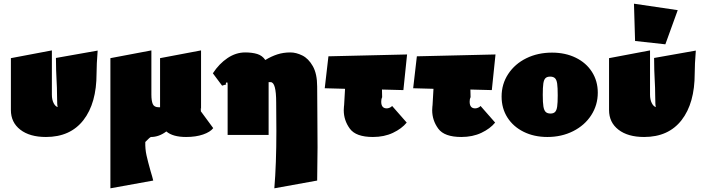

<svg xmlns="http://www.w3.org/2000/svg" viewBox="-20 -731 3817 1040"><path d="M509 -457Q503 -382 503 -333Q503 -172 432 -80.5Q361 11 229 11Q141 11 90 -28.5Q39 -68 39 -135V-416L261 -458V-219Q261 -191 270.5 -172.5Q280 -154 293 -151Q289 -155 289 -211Q289 -254 286 -305Q285 -323 284 -351.5Q283 -380 283 -417Z M1135 -37Q1119 -16 1080 -2.5Q1041 11 988 11Q916 11 881 -19Q841 11 798 11Q793 11 767 38Q766 76 773.5 110Q781 144 796 197Q805 226 810 247L578 289V-416L800 -458V-219Q800 -185 807.5 -167.5Q815 -150 840 -150H847V-416L1069 -458V-140Q1069 -144 1067 -144Q1068 -142 1068 -128Z M1699 -112 1700 67Q1700 125 1698 247L1466 289Q1477 157 1477 -21L1476 -176Q1476 -286 1446 -286H1435V0H1213V-276Q1213 -285 1209 -285Q1205 -285 1203.5 -279Q1202 -273 1208 -273Q1200 -273 1192.5 -270Q1185 -267 1183 -267L1133 -334Q1167 -386 1212.5 -416.5Q1258 -447 1308 -447Q1346 -447 1373.5 -438.5Q1401 -430 1417 -406Q1450 -426 1482.5 -436.5Q1515 -447 1553 -447Q1584 -447 1617.5 -430.5Q1651 -414 1674.5 -372.5Q1698 -331 1698 -262Q1698 -164 1699 -112Z M2104 -157 2183 -67Q2156 -34 2108.5 -11.5Q2061 11 2000 11Q1908 11 1875 -34Q1842 -79 1842 -134Q1842 -145 1843 -153Q1844 -161 1844 -162L1849 -250L1739 -253L1759 -426L2185 -436L2165 -243L2049 -246L2050 -203Q2050 -205 2048.5 -201.5Q2047 -198 2046 -192.5Q2045 -187 2045 -180Q2045 -144 2075 -144Q2082 -144 2090.5 -147.5Q2099 -151 2104 -157ZM2050 -201V-203Z M2583 -157 2662 -67Q2635 -34 2587.5 -11.5Q2540 11 2479 11Q2387 11 2354 -34Q2321 -79 2321 -134Q2321 -145 2322 -153Q2323 -161 2323 -162L2328 -250L2218 -253L2238 -426L2664 -436L2644 -243L2528 -246L2529 -203Q2529 -205 2527.5 -201.5Q2526 -198 2525 -192.5Q2524 -187 2524 -180Q2524 -144 2554 -144Q2561 -144 2569.5 -147.5Q2578 -151 2583 -157ZM2529 -201V-203Z M2697 -208Q2697 -276 2733 -330.5Q2769 -385 2831 -415.5Q2893 -446 2970 -446Q3042 -446 3098.5 -418.5Q3155 -391 3186.5 -341.5Q3218 -292 3218 -229Q3218 -162 3182.5 -107Q3147 -52 3084.5 -20.5Q3022 11 2945 11Q2873 11 2816.5 -17Q2760 -45 2728.5 -94.5Q2697 -144 2697 -208ZM3001 -215Q3001 -257 2998 -278Q2995 -299 2986 -307.5Q2977 -316 2960 -316Q2943 -316 2934.5 -307.5Q2926 -299 2923 -278.5Q2920 -258 2920 -217Q2920 -175 2923.5 -154Q2927 -133 2936 -124.5Q2945 -116 2962 -116Q2978 -116 2986.5 -124.5Q2995 -133 2998 -153.5Q3001 -174 3001 -215Z M3749 -457Q3743 -382 3743 -333Q3743 -172 3672 -80.5Q3601 11 3469 11Q3381 11 3330 -28.5Q3279 -68 3279 -135V-416L3501 -458V-219Q3501 -191 3510.5 -172.5Q3520 -154 3533 -151Q3529 -155 3529 -211Q3529 -254 3526 -305Q3525 -323 3524 -351.5Q3523 -380 3523 -417ZM3420 -509 3414 -711 3651 -676 3584 -491Z"/></svg>

Font: Ysabeau Black
Style: Regular
Weight: 900
Designer: Christian Thalmann (Catharsis Fonts)
Version: Version 0.003